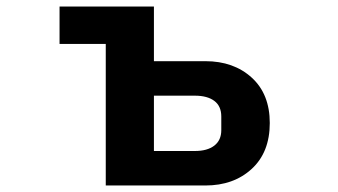

<svg xmlns="http://www.w3.org/2000/svg" viewBox="-20 -570 1040 590"><path d="M305 0V-435H163V-550H453V-382H611Q698 -382 753.5 -331.5Q809 -281 809 -192Q809 -102 753.5 -51Q698 0 611 0ZM579 -106Q617 -106 638.5 -122.5Q660 -139 660 -170V-212Q660 -244 638.5 -260Q617 -276 579 -276H453V-106Z"/></svg>

Font: IBM Plex Sans JP
Style: Bold
Weight: 700
Designer: Mike Abbink; Paul van der Laan; Pieter van Rosmalen; Wujin Sim; Yejin Wi; Jinhee Kim; Boomi Park; Yona Kim; Kichan Ma
Foundry: Sandoll Inc.
Version: Version 1.001